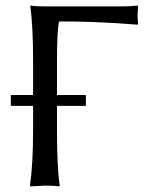

<svg xmlns="http://www.w3.org/2000/svg" viewBox="-20 -668 538 691"><path d="M99.1 -326.2V-444.8Q99.1 -577.6 88.9 -645L89.8 -647.9Q107.9 -645 142.1 -645H415Q451.2 -645 475.1 -647.9L477.1 -645Q475.1 -617.2 475.1 -616.2Q475.1 -599.1 477.1 -583L475.1 -579.1Q327.1 -591.3 192.9 -590.8Q185.1 -564 185.1 -444.8V-326.2H289.1V-287.1H185.1V-200.2Q185.1 -66.4 194.8 0L193.8 2.9Q176.8 0 142.1 0Q142.1 0 89.8 2.9L87.9 0Q99.1 -78.1 99.1 -200.2V-287.1H19V-326.2Z"/></svg>

Font: Biolilbert
Style: Regular
Weight: 400
Designer: Philipp H. Poll
Foundry: Philipp H. Poll
Version: Version 1.1.0